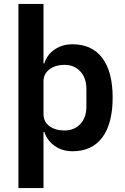

<svg xmlns="http://www.w3.org/2000/svg" viewBox="-20 -760 640 980"><path d="M74 -740H202V-436H206Q220 -481 259 -507.5Q298 -534 350 -534Q450 -534 502.5 -463.5Q555 -393 555 -262Q555 -130 502.5 -59Q450 12 350 12Q298 12 259.5 -15Q221 -42 206 -87H202V200H74ZM309 -94Q359 -94 390 -127Q421 -160 421 -216V-306Q421 -362 390 -395.5Q359 -429 309 -429Q263 -429 232.5 -406Q202 -383 202 -345V-179Q202 -138 232.5 -116Q263 -94 309 -94Z"/></svg>

Font: IBM Plex Sans Thai Looped SemiBold
Style: Regular
Weight: 600
Designer: Mike Abbink, Paul van der Laan, Pieter van Rosmalen, Ben Mitchell, Mark Frömberg
Foundry: Bold Monday
Version: Version 1.1